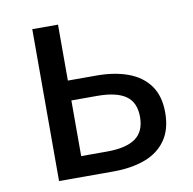

<svg xmlns="http://www.w3.org/2000/svg" viewBox="-66 -610 680 676"><g transform="rotate(-10 274.0 -271.5)"><path d="M92 0V-543H184V-343H286Q351 -343 399.5 -325Q448 -307 475 -269.5Q502 -232 502 -173Q502 -113 475 -74.5Q448 -36 399.5 -18Q351 0 286 0ZM184 -73H276Q345 -73 378.5 -97Q412 -121 412 -173Q412 -225 378.5 -248.5Q345 -272 276 -272H184Z"/></g></svg>

Font: Noto Sans HK
Style: Regular
Weight: 400
Designer: Ryoko NISHIZUKA 西塚涼子 (kana, bopomofo & ideographs); Paul D. Hunt (Latin, Greek & Cyrillic); Sandoll Communications 산돌커뮤니
Foundry: Adobe
Version: Version 2.004-H2;hotconv 1.0.118;makeotfexe 2.5.65603